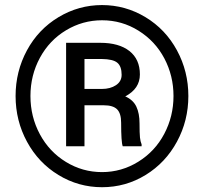

<svg xmlns="http://www.w3.org/2000/svg" viewBox="-20 -741 823 770"><path d="M42.5 -356Q42.5 -454.6 88.1 -539.1Q133.8 -623.5 214.6 -672.1Q295.4 -720.7 389.2 -720.7Q482.9 -720.7 563.5 -672.1Q644 -623.5 689.7 -539.1Q735.4 -454.6 735.4 -356Q735.4 -257.3 689.7 -172.9Q644 -88.4 564 -39.3Q483.9 9.8 389.2 9.8Q294.9 9.8 214.6 -39.1Q134.3 -87.9 88.4 -172.4Q42.5 -256.8 42.5 -356ZM675.8 -356Q675.8 -437 639.2 -506.6Q602.5 -576.2 535.6 -617.9Q468.8 -659.7 389.2 -659.7Q311.5 -659.7 244.9 -619.6Q178.2 -579.6 140.1 -509.3Q102.1 -439 102.1 -356Q102.1 -272.9 139.9 -202.6Q177.7 -132.3 244.4 -91.6Q311 -50.8 389.2 -50.8Q467.3 -50.8 534.4 -92.3Q601.6 -133.8 638.7 -204.1Q675.8 -274.4 675.8 -356ZM318.8 -318.8V-154.3H245.1V-569.3H382.3Q457 -569.3 499 -536.4Q541 -503.4 541 -442.4Q541 -385.3 482.4 -354.5Q514.2 -340.3 526.9 -313.2Q539.6 -286.1 539.6 -246.3Q539.6 -206.5 541.3 -189.9Q543 -173.3 547.9 -162.1V-154.3H472.2Q465.8 -170.9 465.8 -249Q465.8 -286.1 449.7 -302.5Q433.6 -318.8 396 -318.8ZM318.8 -384.3H388.7Q422.4 -384.3 445.1 -399.4Q467.8 -414.6 467.8 -440.9Q467.8 -475.1 450.4 -489.5Q433.1 -503.9 387.7 -504.4H318.8Z"/></svg>

Font: Vazir Medium FD
Style: Medium-FD
Weight: 500
Designer: Saber Rastikerdar
Foundry: Saber Rastikerdar
Version: Version 30.0.0